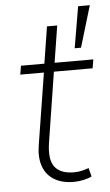

<svg xmlns="http://www.w3.org/2000/svg" viewBox="-52 -741 451 785"><g transform="rotate(-5 173.5 -349.0)"><path d="M220 8Q171 8 139 -11.5Q107 -31 94 -67Q81 -103 89 -153L136 -448H39L45 -484H141L165 -635H207L183 -484H342L336 -448H177L132 -162Q121 -92 144.5 -61.5Q168 -31 223 -31Q242 -31 257.5 -35Q273 -39 284 -43L293 -8Q283 -2 261.5 3Q240 8 220 8ZM270 -536 299 -706H347L296 -536Z"/></g></svg>

Font: Nunito Sans 12pt ExtraLight 12pt ExtraLight
Style: Italic
Weight: 250
Italic angle: -9°
Version: Version 3.101;gftools[0.9.27]